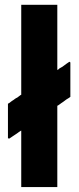

<svg xmlns="http://www.w3.org/2000/svg" viewBox="-20 -760 323 790"><path d="M215.8 -471.7Q217.8 -473.6 220.7 -474.6Q222.7 -476.6 224.6 -478.5Q229.5 -481.4 233.4 -483.4Q237.3 -486.3 242.2 -489.3Q248 -493.2 253.9 -498Q259.8 -502 265.6 -505.9Q266.6 -504.9 267.6 -504.9Q268.6 -503.9 269.5 -502.9Q269.5 -500 269.5 -497.1Q269.5 -493.2 269.5 -490.2Q269.5 -485.4 269.5 -481.4Q269.5 -476.6 269.5 -472.7Q269.5 -462.9 269.5 -453.1Q269.5 -443.4 269.5 -433.6Q269.5 -424.8 269.5 -415Q269.5 -405.3 269.5 -395.5Q269.5 -387.7 269.5 -378.9Q269.5 -370.1 269.5 -361.3Q268.6 -361.3 267.6 -360.4Q266.6 -359.4 265.6 -358.4Q259.8 -354.5 252.9 -350.6Q247.1 -345.7 241.2 -341.8Q237.3 -338.9 232.4 -335.9Q228.5 -333 224.6 -330.1Q222.7 -329.1 221.7 -328.1Q219.7 -327.1 218.8 -326.2Q217.8 -326.2 217.8 -325.2Q216.8 -325.2 215.8 -325.2Q215.8 -288.1 215.8 -252Q215.8 -215.8 215.8 -179.7Q215.8 -154.3 215.8 -128.9Q215.8 -102.5 215.8 -77.1Q215.8 -55.7 215.8 -33.2Q215.8 -11.7 215.8 9.8Q213.9 9.8 210.9 9.8Q209 9.8 206.1 9.8Q191.4 9.8 176.8 9.8Q162.1 9.8 147.5 9.8Q137.7 9.8 127 9.8Q117.2 9.8 107.4 9.8Q96.7 9.8 86.9 9.8Q77.1 9.8 67.4 9.8Q67.4 7.8 67.4 4.9Q67.4 2.9 67.4 0Q67.4 -27.3 67.4 -54.7Q67.4 -83 67.4 -110.4Q67.4 -128.9 67.4 -147.5Q67.4 -167 67.4 -185.5Q67.4 -195.3 67.4 -204.1Q67.4 -213.9 67.4 -222.7Q64.5 -221.7 62.5 -219.7Q60.5 -218.8 57.6 -216.8Q53.7 -213.9 49.8 -210.9Q45.9 -208 41 -205.1Q35.2 -201.2 29.3 -197.3Q23.4 -193.4 17.6 -189.5Q16.6 -190.4 12.7 -191.4Q12.7 -196.3 12.7 -205.1Q12.7 -218.8 12.7 -233.4Q12.7 -247.1 12.7 -260.7Q12.7 -270.5 12.7 -280.3Q12.7 -290 12.7 -298.8Q12.7 -307.6 12.7 -316.4Q12.7 -325.2 12.7 -333Q13.7 -334 15.6 -335Q16.6 -335.9 17.6 -335.9Q23.4 -340.8 29.3 -344.7Q36.1 -348.6 42 -353.5Q45.9 -356.4 50.8 -358.4Q54.7 -361.3 58.6 -364.3Q60.5 -366.2 62.5 -367.2Q64.5 -369.1 67.4 -370.1Q67.4 -410.2 67.4 -450.2Q67.4 -491.2 67.4 -531.2Q67.4 -559.6 67.4 -587.9Q67.4 -616.2 67.4 -644.5Q67.4 -668.9 67.4 -692.4Q67.4 -715.8 67.4 -740.2Q69.3 -740.2 72.3 -740.2Q74.2 -740.2 77.1 -740.2Q91.8 -740.2 106.4 -740.2Q121.1 -740.2 135.7 -740.2Q145.5 -740.2 156.2 -740.2Q166 -740.2 175.8 -740.2Q185.5 -740.2 196.3 -740.2Q206.1 -740.2 215.8 -740.2Q215.8 -737.3 215.8 -735.4Q215.8 -732.4 215.8 -730.5Q215.8 -698.2 215.8 -667Q215.8 -635.7 215.8 -604.5Q215.8 -582 215.8 -560.5Q215.8 -539.1 215.8 -517.6Q215.8 -510.7 215.8 -502.9Q215.8 -496.1 215.8 -489.3Q215.8 -484.4 215.8 -480.5Q215.8 -476.6 215.8 -471.7Z"/></svg>

Font: LeFont
Style: Bold
Weight: 800
Designer: Leryon MEDIA
Version: Version 1.0